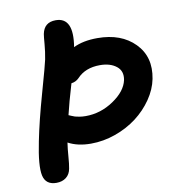

<svg xmlns="http://www.w3.org/2000/svg" viewBox="-81 -824 782 865"><g transform="rotate(-10 310.0 -391.0)"><path d="M107.9 -29.8Q59.1 -29.8 49.3 -74.2Q39.6 -118.7 62 -228Q79.6 -316.9 114.5 -440.2Q149.4 -563.5 153.8 -585.9Q160.6 -620.6 163.3 -654.8Q166 -689 168 -700.2Q178.2 -752 231 -752Q314 -752 292 -618.2Q336.4 -640.1 401.9 -640.1Q510.7 -640.1 572.5 -577.1Q634.3 -514.2 615.2 -416Q606 -369.1 575.9 -325.4Q545.9 -281.7 502.9 -249Q460 -216.3 404.5 -196.5Q349.1 -176.8 292 -176.8Q231 -176.8 188 -200.2Q183.6 -171.4 181.2 -137Q178.7 -102.5 174.8 -83Q170.4 -57.6 152.6 -43.7Q134.8 -29.8 107.9 -29.8ZM287.1 -477.1Q272.5 -462.4 252 -460Q227.1 -377 213.9 -320.8Q216.3 -319.8 225.8 -315.7Q235.4 -311.5 241.7 -309.6Q248 -307.6 261.5 -305.4Q274.9 -303.2 290 -303.2Q358.4 -303.2 417.7 -343.3Q477.1 -383.3 487.8 -433.1Q495.6 -473.6 467.3 -495.8Q439 -518.1 392.1 -518.1Q325.2 -518.1 287.1 -477.1Z"/></g></svg>

Font: Shantell Sans Irregular Bouncy
Style: Italic
Weight: 600
Italic angle: -11.31°
Designer: Stephen Nixon, Anya Danilova, Shantell Martin
Foundry: Arrow Type
Version: Version 1.006;[9816181b4]